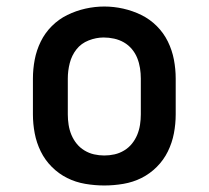

<svg xmlns="http://www.w3.org/2000/svg" viewBox="-20 -561 640 589"><path d="M300 8Q271 8 241.5 3Q212 -2 186 -15Q160 -28 139 -49Q118 -70 105 -96.5Q92 -123 86.5 -152Q81 -181 81 -210V-320Q81 -349 86.5 -378Q92 -407 105 -433.5Q118 -460 139 -481Q160 -502 186.5 -515Q213 -528 242 -534.5Q271 -541 300 -541Q329 -541 358 -534.5Q387 -528 413.5 -515Q440 -502 461 -481Q482 -460 495 -433.5Q508 -407 513.5 -378Q519 -349 519 -320V-210Q519 -181 513.5 -152Q508 -123 495 -96.5Q482 -70 461 -49Q440 -28 414 -15Q388 -2 358.5 3Q329 8 300 8ZM300 -84Q316 -84 331.5 -87.5Q347 -91 361 -99.5Q375 -108 385 -120.5Q395 -133 401 -147.5Q407 -162 409.5 -178Q412 -194 412 -210V-320Q412 -336 409.5 -352Q407 -368 401 -383Q395 -398 384.5 -410.5Q374 -423 360 -431Q346 -439 330 -442.5Q314 -446 298 -446Q275 -446 252 -437Q229 -428 214.5 -409.5Q200 -391 194 -367.5Q188 -344 188 -320V-210Q188 -194 190.5 -178Q193 -162 199 -147.5Q205 -133 215 -120.5Q225 -108 239 -99.5Q253 -91 268.5 -87.5Q284 -84 300 -84Z"/></svg>

Font: Iosevka Slab Semibold Extended
Style: Regular
Weight: 600
Width: 7
Monospace: yes
Designer: Belleve Invis
Foundry: Belleve Invis
Version: Version 11.1.0; ttfautohint (v1.8.3)